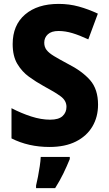

<svg xmlns="http://www.w3.org/2000/svg" viewBox="-20 -744 557 985"><path d="M483 -207Q483 -144 454 -95Q425 -46 369.5 -18Q314 10 234 10Q126 10 39 -34V-189Q89 -163 140 -146.5Q191 -130 237 -130Q281 -130 301 -148.5Q321 -167 321 -196Q321 -228 291 -250Q261 -272 203 -303Q165 -324 129 -350Q93 -376 69 -416Q45 -456 45 -518Q45 -615 108.5 -669.5Q172 -724 281 -724Q335 -724 384 -710.5Q433 -697 482 -674L433 -542Q388 -563 351.5 -574Q315 -585 280 -585Q244 -585 225.5 -568Q207 -551 207 -525Q207 -503 219 -487.5Q231 -472 257.5 -456Q284 -440 327 -417Q402 -379 442.5 -332.5Q483 -286 483 -207ZM338 72Q323 109 305 146Q287 183 263 221H165V208Q170 188 175 161.5Q180 135 184 108.5Q188 82 189 61H338Z"/></svg>

Font: Noto Sans Malayalam SemiCondensed ExtraBold
Style: Regular
Weight: 800
Width: 4
Designer: Jelle Bosma - Monotype Design Team
Foundry: Monotype Imaging Inc.
Version: Version 2.104; ttfautohint (v1.8.4.7-5d5b)